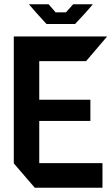

<svg xmlns="http://www.w3.org/2000/svg" viewBox="-20 -885 527 905"><path d="M144 0 45 -115V-116H463V0ZM45 -116V-713H165V-116ZM165 -315V-415H406V-315ZM165 -597V-713H484V-712L386 -597ZM199 -772 149 -827H385L334 -772ZM149 -827 117 -864V-865H209L242 -827ZM291 -827 325 -865H417V-864L385 -827Z"/></svg>

Font: Foldit Medium
Style: Regular
Weight: 500
Version: Version 1.003